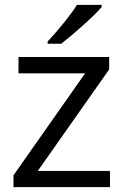

<svg xmlns="http://www.w3.org/2000/svg" viewBox="-20 -771 510 791"><path d="M433.1 0H35.6V-48.8L330.6 -468.8H56.2V-536.1H429.7V-484.9L135.7 -66.9H433.1ZM296.9 -751H398.9V-742.2Q377 -716.3 329.3 -673.1Q281.7 -629.9 232.4 -590.8H176.3V-600.1Q213.4 -639.6 247.8 -682.9Q282.2 -726.1 296.9 -751Z"/></svg>

Font: Viking Open Sans
Style: Regular
Weight: 400
Foundry: Ascender Corporation
Version: Version 2.001